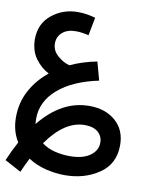

<svg xmlns="http://www.w3.org/2000/svg" viewBox="-105 -742 833 1097"><g transform="rotate(10 311.0 -193.0)"><path d="M344 260Q457 260 541.5 203Q626 146 626 37Q626 -51 567.5 -102.5Q509 -154 416 -154Q255 -155 129 1Q127 -13 127 -29Q127 -130 211 -202.5Q295 -275 444 -306L415 -412Q332 -396 261 -363Q225 -372 191.5 -401.5Q158 -431 158 -472Q158 -511 186.5 -536Q215 -561 264 -561Q299 -561 339 -551L359 -656Q334 -663 309 -667Q284 -671 257 -671Q171 -671 106 -618.5Q41 -566 41 -475Q42 -408 75.5 -363Q109 -318 153 -296Q88 -244 50 -173.5Q12 -103 12 -18Q12 62 50 122Q22 173 -4 234L91 285Q110 241 130 202Q176 232 232 246Q288 260 344 260ZM408 -42Q458 -42 485 -18.5Q512 5 512 42Q512 88 470 118Q428 148 352 148Q309 148 266 137.5Q223 127 190 102Q291 -42 408 -42Z"/></g></svg>

Font: Noto Sans Arabic UI SemiCondensed Semi
Style: Regular
Weight: 600
Width: 4
Designer: Nadine Chahine - Monotype Design Team
Foundry: Monotype Imaging Inc.
Version: Version 1.900